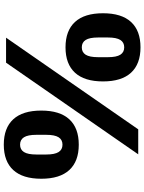

<svg xmlns="http://www.w3.org/2000/svg" viewBox="106 -856 762 1014"><g transform="rotate(90 487.0 -349.0)"><path d="M179 0 663 -698H795L311 0ZM230 -314Q142 -314 96 -364Q50 -414 50 -512Q50 -610 96 -660Q142 -710 230 -710Q318 -710 364 -660Q410 -610 410 -512Q410 -414 364 -364Q318 -314 230 -314ZM230 -400Q256 -400 269 -420.5Q282 -441 282 -486V-538Q282 -583 269 -603.5Q256 -624 230 -624Q204 -624 191 -603.5Q178 -583 178 -538V-486Q178 -441 191 -420.5Q204 -400 230 -400ZM744 12Q656 12 610 -38Q564 -88 564 -186Q564 -284 610 -334Q656 -384 744 -384Q832 -384 878 -334Q924 -284 924 -186Q924 -88 878 -38Q832 12 744 12ZM744 -74Q770 -74 783 -94.5Q796 -115 796 -160V-212Q796 -257 783 -277.5Q770 -298 744 -298Q718 -298 705 -277.5Q692 -257 692 -212V-160Q692 -115 705 -94.5Q718 -74 744 -74Z"/></g></svg>

Font: IBM Plex Sans Thai
Style: Bold
Weight: 700
Designer: Mike Abbink, Paul van der Laan, Pieter van Rosmalen, Ben Mitchell, Mark Frömberg
Foundry: Bold Monday
Version: Version 1.2